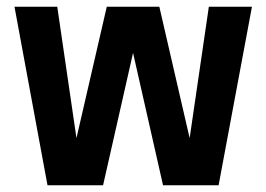

<svg xmlns="http://www.w3.org/2000/svg" viewBox="-20 -550 790 570"><path d="M629 0H464L375 -393L286 0H121L23 -530H150L207 -140L297 -530H453L543 -140L600 -530H728Z"/></svg>

Font: Tanohe Sans SemiBold
Style: Regular
Weight: 600
Designer: Village Type and Design LLC & Cristiano Sobral
Foundry: Cooper Hewitt Smithsonian Design Museum
Version: Version 1.00;September 29, 2021;FontCreator 13.0.0.2655 64-b